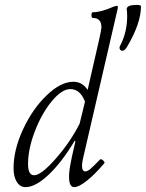

<svg xmlns="http://www.w3.org/2000/svg" viewBox="-20 -749 594 782"><path d="M478 -542Q474.6 -542 470.7 -545.2Q466.8 -548.3 466.8 -554.2Q466.8 -560.5 472.2 -568.8Q498 -620.6 498 -684.1Q498 -689 497.6 -695.6Q497.1 -702.1 497.1 -704.1Q496.1 -707 496.1 -711.9Q496.1 -729 537.1 -729Q554.2 -729 554.2 -723.1Q554.2 -654.8 498 -559.1Q487.8 -542 478 -542ZM84 13.2Q62 13.2 48.6 -7.8Q35.2 -28.8 35.2 -64Q35.2 -138.7 73.7 -221.9Q112.3 -305.2 169.9 -360.6Q227.5 -416 278.8 -416Q315.4 -416 336.9 -382.8L383.8 -587.9Q393.1 -628.9 393.1 -637.2Q393.1 -675.8 358.9 -675.8Q352.5 -675.8 352.5 -687.5Q352.5 -699.2 358.9 -699.2Q391.1 -699.2 440.9 -721.2Q450.7 -725.1 455.1 -725.1Q460 -725.1 460 -720.2Q460 -715.8 458 -708L316.9 -98.1Q316.4 -95.7 315.7 -90.8Q314.9 -85.9 314.5 -82Q314 -78.1 314 -75.2Q314 -50.8 327.1 -50.8Q335.9 -50.8 347.7 -60.5Q359.4 -70.3 387.2 -99.1Q390.1 -102.1 395.3 -99.1Q400.4 -96.2 403.8 -91.3Q407.2 -86.4 404.8 -84Q366.2 -38.6 333.5 -12.7Q300.8 13.2 282.2 13.2Q261.2 13.2 261.2 -28.8Q261.2 -39.6 262.7 -53Q264.2 -66.4 267.6 -84Q271 -101.6 273.4 -113Q275.9 -124.5 280.8 -145.5Q285.6 -166.5 287.1 -172.9L284.2 -175.8Q232.4 -88.9 178.5 -37.8Q124.5 13.2 84 13.2ZM119.1 -35.2Q147.5 -35.2 206.8 -102.5Q266.1 -169.9 304.2 -245.1L326.2 -335Q306.6 -386.2 266.1 -386.2Q231.9 -386.2 190.9 -336.7Q149.9 -287.1 122.1 -214.6Q94.2 -142.1 94.2 -81.1Q94.2 -35.2 119.1 -35.2Z"/></svg>

Font: Junicode SmCond Light
Style: Italic
Weight: 300
Width: 4
Italic angle: -11°
Designer: Peter S. Baker
Version: Version 2.206